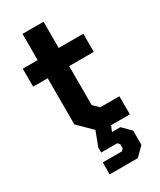

<svg xmlns="http://www.w3.org/2000/svg" viewBox="-221 -732 855 1027"><g transform="rotate(-30 207.0 -218.0)"><path d="M237 -386V-145L271 -112H389V0H273L259 34H311L361 84V172L309 224H135V150H253L265 138V112L253 100H154V69L188 -20L105 -102V-387H15V-498H107V-660H237V-498H389V-386Z"/></g></svg>

Font: Chakra Petch
Style: Bold
Weight: 700
Designer: Katatrad Aksorn Co.,Ltd.
Foundry: Cadson Demak Co.,Ltd.
Version: Version 1.000; ttfautohint (v1.6)